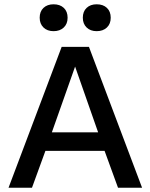

<svg xmlns="http://www.w3.org/2000/svg" viewBox="-20 -880 705 900"><path d="M231 -859.9Q261.2 -859.9 279.1 -843Q296.9 -826.2 296.9 -796.9Q296.9 -768.1 278.8 -751Q260.7 -733.9 231 -733.9Q201.7 -733.9 183.8 -751.2Q166 -768.6 166 -796.9Q166 -826.2 183.8 -843Q201.7 -859.9 231 -859.9ZM433.1 -859.9Q463.4 -859.9 481.2 -843Q499 -826.2 499 -796.9Q499 -768.1 481 -751Q462.9 -733.9 433.1 -733.9Q403.8 -733.9 386 -751.2Q368.2 -768.6 368.2 -796.9Q368.2 -826.2 386 -843Q403.8 -859.9 433.1 -859.9ZM646 0H533.2L470.2 -172.9H192.9L129.9 0H20L269 -660.2H397ZM223.1 -259.8H439.9L332 -567.9Z"/></svg>

Font: Work Sans Medium
Style: Regular
Weight: 500
Designer: Wei Huang
Foundry: Wei Huang
Version: Version 2.012